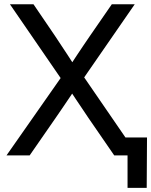

<svg xmlns="http://www.w3.org/2000/svg" viewBox="-20 -748 728 924"><path d="M11.2 0 296.9 -408.2V-335.9L27.8 -727.5H141.1L244.1 -576.2Q259.8 -552.2 275.4 -528.8Q291 -505.4 306.4 -481.9Q321.8 -458.5 336.9 -434.6H318.8Q334.5 -458.5 349.9 -481.9Q365.2 -505.4 381.3 -528.8Q397.5 -552.2 413.6 -576.2L518.1 -727.5H628.4L360.4 -339.8V-411.6L643.1 0H529.8L404.8 -181.6Q390.1 -204.1 375.2 -225.8Q360.4 -247.6 345.9 -269.3Q331.5 -291 317.4 -312.5H337.4Q323.2 -291 308.3 -269.3Q293.5 -247.6 278.8 -225.8Q264.2 -204.1 248.5 -181.6L122.6 0ZM593.8 156.2V0H556.6V-86.4H687.5L686 156.2Z"/></svg>

Font: Inter Cardless Display
Style: Regular
Weight: 400
Designer: Rasmus Andersson
Foundry: rsms
Version: Version 4.001;git-9221beed3